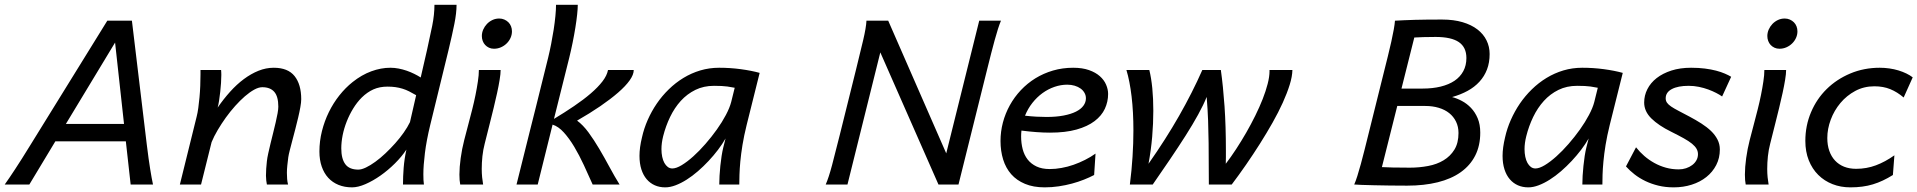

<svg xmlns="http://www.w3.org/2000/svg" viewBox="-30 -787 8179 819"><path d="M251 -258.3H499L460.9 -605.5ZM506.8 -184.1H206.1L95.2 0H-9.8Q0.5 -14.6 11.2 -30.3Q22 -45.9 34.9 -65.9Q47.9 -85.9 64 -111.1Q80.1 -136.2 100.6 -169.9L427.7 -698.7H532.7L596.2 -169.9Q600.1 -136.7 603.8 -111.3Q607.4 -85.9 610.6 -65.9Q613.8 -45.9 616.7 -30Q619.6 -14.2 622.6 0H527.3Z M1108.4 0Q1106.9 -7.8 1105.7 -17.3Q1104.5 -26.9 1104.5 -37.6Q1104.5 -51.8 1105.5 -67.1Q1106.4 -82.5 1108.4 -99.1Q1109.9 -113.3 1114.3 -133.1Q1118.7 -152.8 1124 -175Q1129.4 -197.3 1135.3 -220.7Q1141.1 -244.1 1146 -265.1Q1150.9 -286.1 1154.1 -303.7Q1157.2 -321.3 1157.2 -332Q1157.2 -375.5 1139.9 -395.3Q1122.6 -415 1088.9 -415Q1073.2 -415 1054.2 -404.5Q1035.2 -394 1014.6 -376.2Q994.1 -358.4 973.1 -335Q952.1 -311.5 933.3 -285.4Q914.6 -259.3 898.7 -232.4Q882.8 -205.6 872.6 -180.7L827.6 0H737.3L809.1 -290.5Q813 -305.7 815.9 -326.9Q818.8 -348.1 821 -371.8Q823.2 -395.5 824.2 -420.7Q825.2 -445.8 825.2 -469.2V-488.3H913.1Q913.6 -483.9 913.8 -478.5Q914.1 -473.1 914.1 -467.3Q914.1 -451.7 912.8 -432.9Q911.6 -414.1 909.4 -394.8Q907.2 -375.5 904.5 -357.9Q901.9 -340.3 898.4 -328.1Q923.3 -364.3 951.4 -395.5Q979.5 -426.8 1010 -449.5Q1040.5 -472.2 1072.5 -485.1Q1104.5 -498 1137.7 -498Q1198.2 -498 1226.6 -462.4Q1254.9 -426.8 1254.9 -363.8Q1254.9 -350.6 1251.2 -330.1Q1247.6 -309.6 1241.9 -285.6Q1236.3 -261.7 1229.7 -236.3Q1223.1 -210.9 1217 -188Q1210.9 -165 1206.1 -146Q1201.2 -127 1199.7 -116.2Q1197.3 -97.7 1195.6 -81.3Q1193.8 -64.9 1193.8 -49.8Q1193.8 -36.1 1194.8 -23.7Q1195.8 -11.2 1198.7 0Z M1745.1 -380.9Q1729.5 -390.1 1715.3 -397.2Q1701.2 -404.3 1686.8 -408.7Q1672.4 -413.1 1657 -415.3Q1641.6 -417.5 1623 -417.5Q1589.4 -417.5 1563 -405.8Q1536.6 -394 1513.2 -371.1Q1492.7 -350.6 1476.6 -324.2Q1460.4 -297.9 1449 -268.8Q1437.5 -239.7 1431.6 -210.2Q1425.8 -180.7 1425.8 -154.3Q1425.8 -109.9 1442.9 -86.7Q1460 -63.5 1498.5 -63.5Q1512.2 -63.5 1531 -72.5Q1549.8 -81.5 1571 -96.9Q1592.3 -112.3 1614 -132.8Q1635.7 -153.3 1655.8 -175.8Q1675.8 -198.2 1692.1 -221.4Q1708.5 -244.6 1718.8 -266.1ZM1917.5 -766.6Q1917.5 -731.4 1908.2 -685.1Q1898.9 -638.7 1883.3 -573.7L1805.2 -253.9Q1789.1 -187.5 1782.5 -134Q1775.9 -80.6 1775.9 -43.9Q1775.9 -30.3 1776.4 -19.3Q1776.9 -8.3 1778.3 0H1689Q1689 -34.2 1691.9 -71.5Q1694.8 -108.9 1703.6 -148.9Q1683.6 -118.7 1654.5 -89.8Q1625.5 -61 1593.3 -38.3Q1561 -15.6 1529.1 -1.7Q1497.1 12.2 1471.7 12.2Q1439.9 12.2 1414.1 1.7Q1388.2 -8.8 1370.1 -28.6Q1352.1 -48.3 1342.3 -76.7Q1332.5 -105 1332.5 -140.6Q1332.5 -185.1 1343.3 -227.8Q1354 -270.5 1372.8 -308.8Q1391.6 -347.2 1417.5 -379.9Q1443.4 -412.6 1474.1 -437Q1512.7 -467.8 1554 -482.9Q1595.2 -498 1635.3 -498Q1652.8 -498 1670.4 -494.6Q1688 -491.2 1704.8 -485.4Q1721.7 -479.5 1737.1 -471.9Q1752.4 -464.4 1764.6 -456.5L1791.5 -573.7Q1804.2 -629.9 1813.7 -677.2Q1823.2 -724.6 1823.2 -766.6Z M2105.5 -488.3Q2105.5 -472.2 2101.3 -446.8Q2097.2 -421.4 2090.6 -391.1Q2084 -360.8 2075.9 -327.4Q2067.9 -293.9 2059.6 -261.7L2037.6 -174.3Q2030.8 -148.4 2027.8 -120.6Q2024.9 -92.8 2024.9 -66.4Q2024.9 -47.9 2026.6 -30.8Q2028.3 -13.7 2030.8 0H1933.1Q1929.7 -16.6 1929.7 -42.5Q1929.7 -73.7 1935.1 -112.5Q1940.4 -151.4 1950.2 -189.5L1969.2 -262.2Q1976.6 -290 1984.4 -320.8Q1992.2 -351.6 1998.3 -381.8Q2004.4 -412.1 2008.5 -439.7Q2012.7 -467.3 2012.7 -488.3ZM2025.4 -633.3Q2025.4 -647.5 2031.2 -660.9Q2037.1 -674.3 2047.1 -684.8Q2057.1 -695.3 2070.6 -701.7Q2084 -708 2099.6 -708Q2111.3 -708 2121.3 -703.6Q2131.3 -699.2 2138.7 -691.9Q2146 -684.6 2149.9 -674.6Q2153.8 -664.6 2153.8 -653.3Q2153.8 -638.7 2147.7 -625.2Q2141.6 -611.8 2131.1 -601.6Q2120.6 -591.3 2106.7 -585.2Q2092.8 -579.1 2077.1 -579.1Q2065.4 -579.1 2055.9 -583.5Q2046.4 -587.9 2039.6 -595.2Q2032.7 -602.5 2029.1 -612.3Q2025.4 -622.1 2025.4 -633.3Z M2173.3 0Q2205.1 -126 2231.9 -234.9Q2243.7 -281.2 2255.4 -328.1Q2267.1 -375 2277.3 -416.5Q2287.6 -458 2295.7 -490.5Q2303.7 -522.9 2308.1 -540.5Q2314.9 -568.4 2321 -599.4Q2327.1 -630.4 2331.8 -660.6Q2336.4 -690.9 2339.1 -718.3Q2341.8 -745.6 2341.8 -766.6H2434.6Q2434.6 -750.5 2431.9 -725.1Q2429.2 -699.7 2424.3 -669.2Q2419.4 -638.7 2412.6 -605.2Q2405.8 -571.8 2397.9 -539.6L2333 -279.8Q2378.4 -307.1 2418.7 -334.5Q2459 -361.8 2489.7 -388.2Q2520.5 -414.6 2539.8 -439.7Q2559.1 -464.8 2563.5 -488.3H2673.3Q2673.3 -468.8 2656 -444.3Q2638.7 -419.9 2606.9 -392.3Q2575.2 -364.7 2530.8 -334.2Q2486.3 -303.7 2431.6 -272.5Q2457 -253.9 2480.5 -221.9Q2503.9 -189.9 2526.1 -152.3Q2548.3 -114.7 2569.8 -74.7Q2591.3 -34.7 2612.8 0H2498Q2480 -41 2460.4 -83Q2440.9 -125 2419.7 -160.6Q2398.4 -196.3 2375.2 -221.9Q2352.1 -247.6 2327.1 -255.4L2263.7 0Z M3104 -412.6Q3092.8 -415 3072.5 -418Q3052.2 -420.9 3015.6 -420.9Q2971.7 -420.9 2936.3 -403.6Q2900.9 -386.2 2874 -356.7Q2847.2 -327.1 2828.4 -288.1Q2809.6 -249 2798.8 -206.1Q2791.5 -176.8 2791.5 -150.9Q2791.5 -133.3 2794.7 -118.2Q2797.9 -103 2804 -92Q2810.1 -81.1 2818.6 -74.7Q2827.1 -68.4 2837.9 -68.4Q2854.5 -68.4 2877.9 -82.5Q2901.4 -96.7 2927.2 -119.9Q2953.1 -143.1 2979.2 -173.1Q3005.4 -203.1 3027.8 -234.6Q3050.3 -266.1 3066.4 -296.6Q3082.5 -327.1 3088.9 -351.6ZM3038.1 0Q3038.1 -16.6 3039.3 -37.4Q3040.5 -58.1 3042.7 -79.6Q3044.9 -101.1 3048.1 -121.6Q3051.3 -142.1 3055.2 -157.7L3064.9 -196.3Q3051.3 -172.4 3032.7 -147.9Q3014.2 -123.5 2992.4 -100.3Q2970.7 -77.1 2947 -56.6Q2923.3 -36.1 2899.2 -20.8Q2875 -5.4 2851.6 3.4Q2828.1 12.2 2807.6 12.2Q2783.2 12.2 2763.2 3.4Q2743.2 -5.4 2728.5 -22.5Q2713.9 -39.6 2705.8 -64.7Q2697.8 -89.8 2697.8 -122.1Q2697.8 -139.6 2700.4 -159.4Q2703.1 -179.2 2708.5 -201.2Q2716.8 -238.8 2732.9 -275.4Q2749 -312 2771.5 -345Q2793.9 -377.9 2822.8 -406Q2851.6 -434.1 2885.3 -454.6Q2918.9 -475.1 2957.3 -486.6Q2995.6 -498 3037.6 -498Q3085 -498 3130.1 -491.9Q3175.3 -485.8 3210.4 -476.1L3154.8 -253.4Q3143.6 -208 3137.2 -168.9Q3130.9 -129.9 3127.9 -97.9Q3125 -65.9 3124.3 -41.3Q3123.5 -16.6 3123.5 0Z M3725.1 -563.5 3585 0H3492.2Q3504.9 -28.8 3519.3 -82.8Q3533.7 -136.7 3551.3 -208L3621.6 -490.7Q3639.2 -561.5 3651.9 -615.5Q3664.6 -669.4 3666 -698.7H3758.8L4006.3 -132.8L4147 -698.7H4239.7Q4227.5 -669.4 4212.9 -615.7Q4198.2 -562 4180.7 -490.7L4058.6 0H3973.1Z M4522.5 -425.8Q4495.1 -425.8 4468 -416.5Q4440.9 -407.2 4417 -389.9Q4393.1 -372.6 4373.8 -348.1Q4354.5 -323.7 4342.3 -293.5Q4368.7 -290.5 4391.4 -289.3Q4414.1 -288.1 4434.1 -288.1Q4475.6 -288.1 4507.1 -294.2Q4538.6 -300.3 4559.6 -310.8Q4580.6 -321.3 4591.3 -335.9Q4602.1 -350.6 4602.1 -367.7Q4602.1 -380.4 4595.9 -391.1Q4589.8 -401.9 4579.3 -409.4Q4568.8 -417 4554.2 -421.4Q4539.6 -425.8 4522.5 -425.8ZM4637.2 -40.5Q4617.7 -30.3 4593.8 -20.8Q4569.8 -11.2 4542.7 -3.9Q4515.6 3.4 4486.1 7.8Q4456.5 12.2 4426.3 12.2Q4377.9 12.2 4342.3 -2.7Q4306.6 -17.6 4283.4 -43.9Q4260.3 -70.3 4249 -106.7Q4237.8 -143.1 4237.8 -185.5Q4237.8 -225.6 4248 -264.4Q4258.3 -303.2 4277.6 -338.1Q4296.9 -373 4324.5 -402.3Q4352.1 -431.6 4386.5 -452.9Q4420.9 -474.1 4461.7 -486.1Q4502.4 -498 4547.9 -498Q4586.9 -498 4615.2 -488Q4643.6 -478 4661.6 -461.9Q4679.7 -445.8 4688.2 -425.8Q4696.8 -405.8 4696.8 -386.2Q4696.8 -353 4682.9 -323Q4668.9 -293 4638.9 -270.3Q4608.9 -247.6 4562 -234.4Q4515.1 -221.2 4448.7 -221.2Q4396 -221.2 4327.1 -230Q4325.7 -217.3 4325.7 -205.1Q4325.7 -176.3 4332.3 -150.9Q4338.9 -125.5 4353.5 -106.7Q4368.2 -87.9 4391.4 -76.9Q4414.6 -65.9 4447.8 -65.9Q4472.2 -65.9 4498 -70.6Q4523.9 -75.2 4549.1 -84Q4574.2 -92.8 4598.4 -105Q4622.6 -117.2 4643.1 -131.8Z M5177.7 -488.3Q5187.5 -418.5 5193.4 -333.5Q5199.2 -248.5 5199.2 -145.5V-117.2Q5199.2 -103 5198.7 -88.4Q5220.7 -117.2 5242.9 -151.1Q5265.1 -185.1 5285.9 -221.2Q5306.6 -257.3 5324.7 -293.9Q5342.8 -330.6 5356.2 -364.7Q5369.6 -398.9 5377.4 -429.4Q5385.3 -460 5385.3 -483.4V-488.3H5482.9Q5482.4 -460.9 5471.4 -425.5Q5460.4 -390.1 5441.9 -349.1Q5423.3 -308.1 5398.2 -263.7Q5373 -219.2 5344.5 -174.1Q5315.9 -128.9 5285.2 -84.5Q5254.4 -40 5224.1 0H5126.5Q5126 -42.5 5126 -86.7Q5126 -130.9 5125.5 -177Q5125 -223.1 5123.3 -272Q5121.6 -320.8 5117.2 -373.5Q5104 -340.3 5080.8 -298.1Q5057.6 -255.9 5027.1 -208Q4996.6 -160.2 4960.9 -107.4Q4925.3 -54.7 4887.2 0H4789.6Q4797.4 -61 4801 -118.9Q4804.7 -176.8 4804.7 -230.5Q4804.7 -310.1 4796.9 -375.7Q4789.1 -441.4 4774.9 -488.3H4872.6Q4880.9 -454.6 4885.3 -410.4Q4889.6 -366.2 4889.6 -314.5Q4889.6 -261.2 4884.8 -203.9Q4879.9 -146.5 4869.1 -88.4Q4942.9 -193.4 4999.5 -292.7Q5056.2 -392.1 5098.6 -488.3Z M5864.7 -74.2Q5878.4 -73.2 5910.4 -72.5Q5942.4 -71.8 5983.9 -71.8Q6023.9 -71.8 6061.5 -78.9Q6099.1 -85.9 6127.9 -103.3Q6156.7 -120.6 6174.1 -148.9Q6191.4 -177.2 6191.4 -219.7Q6191.4 -246.6 6180.9 -268.1Q6170.4 -289.6 6151.9 -304.4Q6133.3 -319.3 6107.2 -327.1Q6081.1 -335 6049.8 -335H5930.2ZM5873 -478.5Q5881.8 -513.7 5890.1 -547.1Q5898.4 -580.6 5904.8 -609.4Q5911.1 -638.2 5915.3 -661.1Q5919.4 -684.1 5920.4 -698.7Q5937 -699.7 5959 -700.7Q5981 -701.7 6006.8 -702.4Q6032.7 -703.1 6062 -703.4Q6091.3 -703.6 6122.1 -703.6Q6170.9 -703.6 6208.7 -692.4Q6246.6 -681.2 6272.2 -661.4Q6297.9 -641.6 6311 -614.7Q6324.2 -587.9 6324.2 -556.6Q6324.2 -520 6313 -490.7Q6301.8 -461.4 6280.8 -438.5Q6259.8 -415.5 6230.2 -399.4Q6200.7 -383.3 6164.1 -373Q6184.6 -367.7 6205.8 -356.4Q6227.1 -345.2 6244.6 -326.9Q6262.2 -308.6 6273.2 -282.5Q6284.2 -256.3 6284.2 -221.2Q6284.2 -165.5 6262.7 -123.3Q6241.2 -81.1 6200.9 -52.5Q6160.6 -23.9 6102.8 -9.5Q6044.9 4.9 5972.2 4.9Q5935.1 4.9 5898.7 4.4Q5862.3 3.9 5831.5 3.2Q5800.8 2.4 5778.3 1.7Q5755.9 1 5746.6 0Q5752.9 -14.2 5760 -36.6Q5767.1 -59.1 5774.9 -87.6Q5782.7 -116.2 5791 -149.2Q5799.3 -182.1 5808.1 -217.8ZM5948.2 -409.2H6038.6Q6081.1 -409.2 6115.7 -417.7Q6150.4 -426.3 6174.6 -442.6Q6198.7 -459 6211.9 -483.4Q6225.1 -507.8 6225.1 -539.6Q6225.1 -585.4 6192.9 -607.4Q6160.6 -629.4 6093.8 -629.4Q6064.9 -629.4 6041.7 -628.7Q6018.6 -627.9 6002.9 -627Z M6785.6 -412.6Q6774.4 -415 6754.2 -418Q6733.9 -420.9 6697.3 -420.9Q6653.3 -420.9 6617.9 -403.6Q6582.5 -386.2 6555.7 -356.7Q6528.8 -327.1 6510 -288.1Q6491.2 -249 6480.5 -206.1Q6473.1 -176.8 6473.1 -150.9Q6473.1 -133.3 6476.3 -118.2Q6479.5 -103 6485.6 -92Q6491.7 -81.1 6500.2 -74.7Q6508.8 -68.4 6519.5 -68.4Q6536.1 -68.4 6559.6 -82.5Q6583 -96.7 6608.9 -119.9Q6634.8 -143.1 6660.9 -173.1Q6687 -203.1 6709.5 -234.6Q6731.9 -266.1 6748 -296.6Q6764.2 -327.1 6770.5 -351.6ZM6719.7 0Q6719.7 -16.6 6720.9 -37.4Q6722.2 -58.1 6724.4 -79.6Q6726.6 -101.1 6729.7 -121.6Q6732.9 -142.1 6736.8 -157.7L6746.6 -196.3Q6732.9 -172.4 6714.4 -147.9Q6695.8 -123.5 6674.1 -100.3Q6652.3 -77.1 6628.7 -56.6Q6605 -36.1 6580.8 -20.8Q6556.6 -5.4 6533.2 3.4Q6509.8 12.2 6489.3 12.2Q6464.8 12.2 6444.8 3.4Q6424.8 -5.4 6410.2 -22.5Q6395.5 -39.6 6387.5 -64.7Q6379.4 -89.8 6379.4 -122.1Q6379.4 -139.6 6382.1 -159.4Q6384.8 -179.2 6390.1 -201.2Q6398.4 -238.8 6414.6 -275.4Q6430.7 -312 6453.1 -345Q6475.6 -377.9 6504.4 -406Q6533.2 -434.1 6566.9 -454.6Q6600.6 -475.1 6638.9 -486.6Q6677.2 -498 6719.2 -498Q6766.6 -498 6811.8 -491.9Q6856.9 -485.8 6892.1 -476.1L6836.4 -253.4Q6825.2 -208 6818.8 -168.9Q6812.5 -129.9 6809.6 -97.9Q6806.6 -65.9 6805.9 -41.3Q6805.2 -16.6 6805.2 0Z M7315.9 -375.5Q7305.7 -382.8 7290.5 -390.6Q7275.4 -398.4 7256.8 -405.3Q7238.3 -412.1 7217 -416.5Q7195.8 -420.9 7173.3 -420.9Q7127.4 -420.9 7101.3 -407Q7075.2 -393.1 7075.2 -367.7Q7075.2 -356.9 7080.8 -348.9Q7086.4 -340.8 7098.6 -332.5Q7110.8 -324.2 7130.1 -314.2Q7149.4 -304.2 7176.8 -289.6Q7203.6 -275.4 7227.3 -260.3Q7251 -245.1 7268.6 -228.3Q7286.1 -211.4 7296.1 -191.9Q7306.2 -172.4 7306.2 -149.4Q7306.2 -112.8 7290.8 -83Q7275.4 -53.2 7248.8 -32Q7222.2 -10.7 7186.3 0.7Q7150.4 12.2 7109.4 12.2Q7074.2 12.2 7044.2 4.9Q7014.2 -2.4 6988.8 -14.6Q6963.4 -26.9 6942.6 -43Q6921.9 -59.1 6905.8 -77.1L6948.7 -158.7Q6964.4 -138.7 6984.1 -121.6Q7003.9 -104.5 7026.9 -91.8Q7049.8 -79.1 7075.9 -71.8Q7102.1 -64.5 7130.9 -64.5Q7147 -64.5 7161.9 -69.3Q7176.8 -74.2 7188.2 -82.8Q7199.7 -91.3 7206.3 -103.3Q7212.9 -115.2 7212.9 -129.4Q7212.9 -141.6 7206.8 -152.3Q7200.7 -163.1 7187.3 -174.1Q7173.8 -185.1 7151.9 -197.3Q7129.9 -209.5 7098.6 -225.1Q7044.9 -251.5 7014.2 -281.7Q6983.4 -312 6983.4 -349.6Q6983.4 -379.9 6997.1 -406.7Q7010.7 -433.6 7036.6 -453.9Q7062.5 -474.1 7099.6 -486.1Q7136.7 -498 7183.6 -498Q7215.8 -498 7242.4 -494.6Q7269 -491.2 7290.3 -485.6Q7311.5 -480 7327.4 -473.1Q7343.3 -466.3 7354.5 -459.5Z M7588.9 -488.3Q7588.9 -472.2 7584.7 -446.8Q7580.6 -421.4 7574 -391.1Q7567.4 -360.8 7559.3 -327.4Q7551.3 -293.9 7543 -261.7L7521 -174.3Q7514.2 -148.4 7511.2 -120.6Q7508.3 -92.8 7508.3 -66.4Q7508.3 -47.9 7510 -30.8Q7511.7 -13.7 7514.2 0H7416.5Q7413.1 -16.6 7413.1 -42.5Q7413.1 -73.7 7418.5 -112.5Q7423.8 -151.4 7433.6 -189.5L7452.6 -262.2Q7460 -290 7467.8 -320.8Q7475.6 -351.6 7481.7 -381.8Q7487.8 -412.1 7491.9 -439.7Q7496.1 -467.3 7496.1 -488.3ZM7508.8 -633.3Q7508.8 -647.5 7514.6 -660.9Q7520.5 -674.3 7530.5 -684.8Q7540.5 -695.3 7554 -701.7Q7567.4 -708 7583 -708Q7594.7 -708 7604.7 -703.6Q7614.7 -699.2 7622.1 -691.9Q7629.4 -684.6 7633.3 -674.6Q7637.2 -664.6 7637.2 -653.3Q7637.2 -638.7 7631.1 -625.2Q7625 -611.8 7614.5 -601.6Q7604 -591.3 7590.1 -585.2Q7576.2 -579.1 7560.5 -579.1Q7548.8 -579.1 7539.3 -583.5Q7529.8 -587.9 7522.9 -595.2Q7516.1 -602.5 7512.5 -612.3Q7508.8 -622.1 7508.8 -633.3Z M8044.4 -40.5Q8022.5 -26.9 8001.7 -17.1Q7981 -7.3 7959.2 -0.7Q7937.5 5.9 7913.8 9Q7890.1 12.2 7862.8 12.2Q7821.8 12.2 7786.9 -1.5Q7752 -15.1 7726.1 -40.8Q7700.2 -66.4 7685.5 -103.3Q7670.9 -140.1 7670.9 -186Q7670.9 -251 7695.1 -308.1Q7719.2 -365.2 7762 -407.2Q7804.7 -449.2 7862.8 -473.6Q7920.9 -498 7988.3 -498Q8008.8 -498 8029.3 -495.1Q8049.8 -492.2 8068.1 -486.6Q8086.4 -481 8102.1 -473.4Q8117.7 -465.8 8128.9 -457L8090.3 -371.1Q8063 -394.5 8033.2 -406.7Q8003.4 -418.9 7965.3 -418.9Q7920.9 -418.9 7884 -399.2Q7847.2 -379.4 7820.6 -347.7Q7793.9 -315.9 7779.3 -276.6Q7764.6 -237.3 7764.6 -198.2Q7764.6 -167.5 7773.2 -143.3Q7781.7 -119.1 7797.6 -102.1Q7813.5 -85 7836.2 -75.9Q7858.9 -66.9 7887.7 -66.9Q7932.1 -66.9 7971.9 -81.8Q8011.7 -96.7 8050.8 -124.5Z"/></svg>

Font: Andika New Basic
Style: Italic
Weight: 400
Italic angle: -14°
Designer: Victor Gaultney, Annie Olsen, Julie Remington, Don Collingsworth, Eric Hays
Foundry: SIL International
Version: Version 5.500